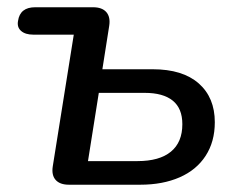

<svg xmlns="http://www.w3.org/2000/svg" viewBox="-20 -507 660 527"><path d="M124.9 -50.8 182.5 -411.9H71.4Q49.5 -411.9 37.9 -422.1Q26.2 -432.3 29.5 -449.7Q35 -487.1 76.6 -487.1H235.4Q260.3 -487.1 272 -473.6Q283.6 -460 279.7 -435.7L261 -316.9H399.1Q481.4 -316.9 525.5 -278Q569.6 -239.2 569.6 -171.5Q569.6 -118.1 544.4 -79.3Q519.3 -40.5 473.1 -20.3Q426.8 0 364.9 0H169.2Q144.3 0 132.6 -13.3Q121 -26.5 124.9 -50.8ZM480.5 -166.1Q480.5 -209.5 454.1 -230.8Q427.7 -252.1 377.4 -252.1H251.2L221.5 -64.8H357.3Q417.7 -64.8 449.1 -90.7Q480.5 -116.5 480.5 -166.1Z"/></svg>

Font: SN Pro Thin
Style: Italic
Weight: 200
Italic angle: -9°
Designer: Tobias Whetton
Foundry: Supernotes
Version: Version 1.003;Glyphs 3.3 (3324)